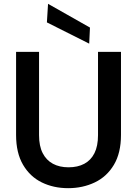

<svg xmlns="http://www.w3.org/2000/svg" viewBox="-20 -971 716 1003"><path d="M336 12Q260 12 198.5 -18Q137 -48 100.5 -110Q64 -172 64 -266V-700H184V-265Q184 -208 203 -171Q222 -134 256.5 -115.5Q291 -97 338 -97Q386 -97 420.5 -115.5Q455 -134 473.5 -171Q492 -208 492 -265V-700H612V-266Q612 -172 575 -110Q538 -48 475 -18Q412 12 336 12ZM446 -743 225 -854 231 -951 450 -827Z"/></svg>

Font: DM Sans 20pt SemiBold
Style: Regular
Weight: 600
Version: Version 4.004;gftools[0.9.30]